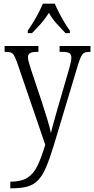

<svg xmlns="http://www.w3.org/2000/svg" viewBox="-20 -786 512 1044"><path d="M36 202Q95 202 129 180.5Q163 159 184 115Q205 71 226 1L72 -449Q63 -473 56 -485Q49 -497 38.5 -500.5Q28 -504 8 -504H5V-536H189V-504H183Q153 -504 142.5 -496.5Q132 -489 132 -474Q132 -464 136.5 -448Q141 -432 149 -407L209 -227Q225 -177 238.5 -133Q252 -89 257 -62Q263 -90 273 -124.5Q283 -159 294 -199L356 -412Q361 -430 364.5 -445.5Q368 -461 368 -473Q368 -490 357.5 -497Q347 -504 316 -504H304V-536H472V-504H469Q450 -504 439.5 -499.5Q429 -495 421 -479Q413 -463 403 -430L272 6Q250 78 230.5 123.5Q211 169 187 194Q163 219 128.5 228.5Q94 238 41 238H36ZM131 -619Q144 -638 160 -664Q176 -690 190 -717Q204 -744 213 -766H278Q287 -744 301 -717Q315 -690 330.5 -664Q346 -638 360 -619V-606H336Q310 -633 287 -658.5Q264 -684 246 -716Q226 -684 203.5 -658.5Q181 -633 154 -606H131Z"/></svg>

Font: Noto Serif Condensed Light
Style: Regular
Weight: 300
Width: 3
Designer: Monotype Design Team
Foundry: Monotype Imaging Inc.
Version: Version 2.013